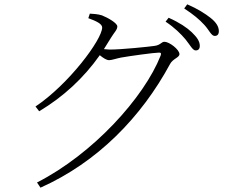

<svg xmlns="http://www.w3.org/2000/svg" viewBox="-20 -812 1040 887"><path d="M837 -630C859 -603 870 -579 884 -579C896 -579 903 -586 903 -600C903 -620 892 -638 866 -663C844 -684 809 -708 759 -730L745 -712C787 -684 816 -655 837 -630ZM924 -697C947 -672 956 -646 972 -646C984 -646 991 -653 991 -668C991 -688 980 -708 952 -730C929 -748 894 -771 845 -792L831 -773C875 -744 900 -723 924 -697ZM151 31 167 55C431 -63 633 -271 766 -517C779 -541 809 -546 809 -562C809 -583 762 -619 740 -619C725 -619 723 -604 694 -600C667 -596 541 -583 487 -583L460 -585L493 -638C508 -663 522 -674 522 -690C522 -705 479 -730 451 -741C432 -747 412 -748 395 -749L388 -728C424 -715 452 -702 452 -685C452 -630 298 -423 144 -320L161 -298C273 -365 366 -451 441 -557C457 -544 472 -534 484 -534C496 -534 518 -542 539 -546C578 -553 693 -569 715 -569C723 -569 726 -566 722 -555C646 -362 410 -101 151 31Z"/></svg>

Font: Noto Serif TC ExtraLight
Style: Regular
Weight: 200
Designer: Ryoko NISHIZUKA 西塚涼子 (kana & ideographs); Frank Grießhammer (Latin, Greek & Cyrillic); Wenlong ZHANG 张文龙 (bopomofo); San
Foundry: Adobe
Version: Version 2.001;hotconv 1.1.0;makeotfexe 2.6.0